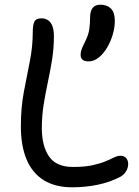

<svg xmlns="http://www.w3.org/2000/svg" viewBox="-20 -788 592 817"><path d="M286.8 9Q215.8 9 167 -20.8Q118.2 -50.6 93.5 -108.6Q68.8 -166.6 68.8 -251Q68.8 -329 81.3 -395.9Q93.8 -462.8 106.6 -525.6Q119.4 -588.4 119.4 -652.2Q119.4 -680 125.9 -695Q132.4 -710 156.2 -710Q173.6 -710 185.7 -701.1Q197.8 -692.2 203.6 -675.2Q209.4 -658.2 209.4 -634Q209.4 -583 201.7 -534.8Q194 -486.6 183.7 -438.8Q173.4 -391 165.7 -342.4Q158 -293.8 158 -242.6Q158 -167 188.6 -122.3Q219.2 -77.6 290.6 -77.6Q341.2 -77.6 374.1 -85Q407 -92.4 428.6 -101.4Q450.2 -110.4 464.9 -117.8Q479.6 -125.2 493 -125.2Q508.2 -125.2 516.8 -115.3Q525.4 -105.4 525.4 -90.6Q525.4 -74.8 517.2 -60.3Q509 -45.8 493.4 -36.4Q450.2 -13.4 397.6 -2.2Q345 9 286.8 9ZM357.2 -526.8Q323 -526.8 323 -554.4Q323 -564.6 326.4 -575.4Q329.8 -586.2 341.6 -609.8Q356 -638.2 359.7 -662.3Q363.4 -686.4 363.4 -714Q363.4 -740.4 374 -754.2Q384.6 -768 407.2 -768Q435.4 -768 452 -751.5Q468.6 -735 468.6 -699.4Q468.6 -670.4 459.6 -640.3Q450.6 -610.2 435.1 -584.4Q419.6 -558.6 399.5 -542.7Q379.4 -526.8 357.2 -526.8Z"/></svg>

Font: Shantell Sans Light
Style: Regular
Weight: 300
Designer: Stephen Nixon, Anya Danilova, Shantell Martin
Foundry: Arrow Type
Version: Version 1.011;[c5ecc13dd]